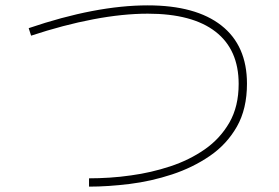

<svg xmlns="http://www.w3.org/2000/svg" viewBox="-20 -696 1040 716"><path d="M312 0V-31Q348 -31 388 -33.5Q428 -36 469 -42Q543 -52 614.5 -75.5Q686 -99 743.5 -139Q801 -179 835.5 -239Q870 -299 870 -383Q870 -511 783.5 -578Q697 -645 531 -645Q438 -645 327.5 -624Q217 -603 96 -563L87 -591Q337 -676 531 -676Q710 -676 805.5 -601Q901 -526 901 -384Q901 -290 863.5 -224Q826 -158 762.5 -114.5Q699 -71 621.5 -45.5Q544 -20 463.5 -10Q383 0 312 0Z"/></svg>

Font: Murecho ExtraLight
Style: Regular
Weight: 200
Designer: Neil Summerour
Foundry: Positype
Version: Version 1.010; ttfautohint (v1.8.3)